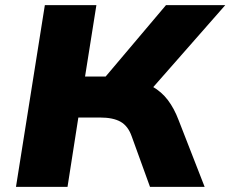

<svg xmlns="http://www.w3.org/2000/svg" viewBox="-20 -725 894 745"><path d="M42 0 154 -705H354L310 -428H412L373 -408L624 -705H854L558 -368L478 -420Q533 -411 570 -390Q607 -369 631.5 -336.5Q656 -304 673 -259L774 0H562L491 -196Q477 -236 448 -252.5Q419 -269 368 -269H284L242 0Z"/></svg>

Font: Nunito Sans 10pt SemiExpanded Black
Style: Italic
Weight: 900
Width: 6
Italic angle: -9°
Designer: Vernon Adams
Foundry: Vernon Adams
Version: Version 3.101;gftools[0.9.27]